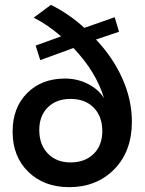

<svg xmlns="http://www.w3.org/2000/svg" viewBox="-20 -767 597 792"><path d="M376 -604Q446 -530 485 -442.5Q524 -355 524 -265Q524 -143 451.5 -69Q379 5 265 5Q162 5 97 -58Q32 -121 32 -224Q32 -323 92 -383Q152 -443 248 -443Q299 -443 342.5 -421Q386 -399 409 -362Q377 -470 283 -569L146 -519L127 -579L232 -617Q174 -667 119 -694L190 -747Q266 -709 328 -652L453 -696L471 -636ZM271 -97Q330 -97 366 -132Q402 -167 402 -226Q402 -287 366.5 -323Q331 -359 271 -359Q212 -359 177 -324Q142 -289 142 -231Q142 -170 177.5 -133.5Q213 -97 271 -97Z"/></svg>

Font: Steamflix Grotesk
Style: Regular
Weight: 400
Designer: Julieta Ulanovsky
Foundry: Julieta Ulanovsky
Version: Version 4.000;PS 004.000;hotconv 1.0.88;makeotf.lib2.5.64775